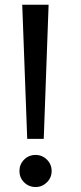

<svg xmlns="http://www.w3.org/2000/svg" viewBox="-20 -756 334 790"><path d="M180 -736.5 160 -184.5H92L71.5 -736.5ZM126.5 13.5Q98.5 13.5 79.2 -5.8Q60 -25 60 -52.5Q60 -80 79.2 -99.2Q98.5 -118.5 126.5 -118.5Q153.5 -118.5 173 -99.2Q192.5 -80 192.5 -52.5Q192.5 -25 173 -5.8Q153.5 13.5 126.5 13.5Z"/></svg>

Font: Epilogue Medium
Style: Regular
Weight: 500
Designer: Tyler Finck
Foundry: Etcetera Type Co
Version: Version 2.111; ttfautohint (v1.8.3)